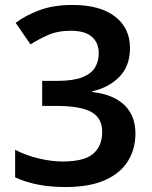

<svg xmlns="http://www.w3.org/2000/svg" viewBox="-20 -744 612 774"><path d="M504 -551Q504 -478 461.5 -434.5Q419 -391 352 -376V-373Q438 -363 482 -320Q526 -277 526 -206Q526 -144 496 -95Q466 -46 403.5 -18Q341 10 243 10Q185 10 135 0.5Q85 -9 41 -29V-140Q86 -117 137 -105Q188 -93 233 -93Q320 -93 356 -124.5Q392 -156 392 -212Q392 -248 374 -271Q356 -294 315.5 -305.5Q275 -317 210 -317H150V-418H211Q274 -418 310.5 -432Q347 -446 362.5 -471Q378 -496 378 -529Q378 -572 350 -596Q322 -620 266 -620Q212 -620 173 -602.5Q134 -585 103 -565L43 -652Q83 -682 139.5 -703Q196 -724 272 -724Q383 -724 443.5 -677.5Q504 -631 504 -551Z"/></svg>

Font: Noto Sans Tangsa SemiBold
Style: Regular
Weight: 600
Version: Version 1.504